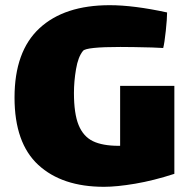

<svg xmlns="http://www.w3.org/2000/svg" viewBox="-20 -672 734 740"><path d="M652 -341V-2Q572 24 501 36Q430 48 381 48Q219 48 127.5 -36.5Q36 -121 36 -296Q36 -474 132 -563Q228 -652 403 -652Q495 -652 624 -624Q624 -600 619 -553Q614 -506 609 -487L566 -489Q488 -491 444 -491Q312 -491 300 -476Q281 -453 273 -405.5Q265 -358 265 -314Q265 -234 283 -190Q301 -146 338 -128Q375 -110 438 -110H443V-341Z"/></svg>

Font: Lalezar
Style: Bold
Weight: 700
Designer: Borna Izadpanah
Foundry: Borna Izadpanah
Version: Version 1.003;January 24, 2021;FontCreator 13.0.0.2683 64-bi